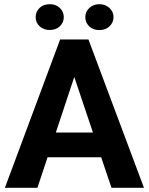

<svg xmlns="http://www.w3.org/2000/svg" viewBox="-20 -900 713 920"><path d="M464.8 -146.5H208L159.2 0H3.4L268.1 -710.9H403.8L669.9 0H514.2ZM247.6 -265.1H425.3L335.9 -531.2ZM150.9 -817.9Q150.9 -844.2 169.7 -862.1Q188.5 -879.9 218.3 -879.9Q248.5 -879.9 267.1 -861.6Q285.6 -843.3 285.6 -817.9Q285.6 -792.5 267.1 -774.4Q248.5 -756.3 218.3 -756.3Q189.5 -756.3 170.2 -773.7Q150.9 -791 150.9 -817.9ZM388.7 -817.9Q388.7 -843.8 408 -861.8Q427.2 -879.9 456.1 -879.9Q484.4 -879.9 504.2 -862.1Q523.9 -844.2 523.9 -817.9Q523.9 -792.5 505.1 -774.2Q486.3 -755.9 456.1 -755.9Q425.8 -755.9 407.2 -774.2Q388.7 -792.5 388.7 -817.9Z"/></svg>

Font: RobotoDraft
Style: Bold
Weight: 700
Version: Version 2.001150; 2014